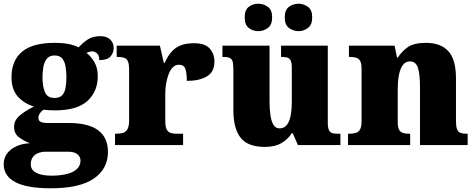

<svg xmlns="http://www.w3.org/2000/svg" viewBox="-34 -782 2565 1035"><path d="M239 233Q112 233 49 200Q-14 167 -14 103Q-14 71 3.5 46.5Q21 22 53 7Q85 -8 128 -10Q97 -21 69.5 -41Q42 -61 42 -98Q42 -133 71.5 -158.5Q101 -184 149 -208Q99 -222 63.5 -260Q28 -298 28 -366Q28 -455 84.5 -503Q141 -551 262 -551Q302 -551 332 -545.5Q362 -540 390 -527Q415 -554 441 -570.5Q467 -587 507 -587Q542 -587 560.5 -568.5Q579 -550 579 -524Q579 -498 562 -478Q545 -458 501 -458Q501 -485 488 -495Q475 -505 465 -505Q454 -505 446 -502Q438 -499 432 -497Q458 -477 475.5 -446Q493 -415 493 -371Q493 -289 437.5 -238Q382 -187 262 -187Q252 -187 232 -188Q212 -189 204 -191Q194 -188 183.5 -174.5Q173 -161 173 -146Q173 -131 186 -125Q199 -119 216 -119H336Q443 -119 495.5 -79.5Q548 -40 548 37Q548 128 472 180.5Q396 233 239 233ZM242 165Q291 165 326.5 156Q362 147 381 128.5Q400 110 400 84Q400 65 384.5 50.5Q369 36 335 36H206Q192 36 174.5 42Q157 48 144.5 63Q132 78 132 104Q132 126 147 139.5Q162 153 187.5 159Q213 165 242 165ZM260 -254Q288 -254 301.5 -269Q315 -284 319.5 -309.5Q324 -335 324 -365Q324 -396 319.5 -423Q315 -450 301.5 -466.5Q288 -483 260 -483Q233 -483 219 -466Q205 -449 200 -422Q195 -395 195 -364Q195 -320 207.5 -287Q220 -254 260 -254Z M586 0V-61H591Q614 -61 629.5 -66Q645 -71 653.5 -86.5Q662 -102 662 -133V-407Q662 -437 655.5 -451.5Q649 -466 635 -470.5Q621 -475 599 -475H595V-536H828L849 -443H854Q871 -482 893 -505.5Q915 -529 944 -539Q973 -549 1012 -549Q1071 -549 1096.5 -520.5Q1122 -492 1122 -450Q1122 -394 1081 -370Q1040 -346 973 -346Q973 -387 965.5 -410Q958 -433 930 -433Q912 -433 898.5 -420Q885 -407 876 -384.5Q867 -362 862 -334.5Q857 -307 857 -278V-128Q857 -99 864.5 -84.5Q872 -70 886 -65.5Q900 -61 918 -61H953V0Z M1394 10Q1302 10 1263 -39.5Q1224 -89 1224 -189V-402Q1224 -431 1221 -446.5Q1218 -462 1206.5 -468.5Q1195 -475 1169 -475H1165V-536H1419V-234Q1419 -192 1424 -159.5Q1429 -127 1440.5 -108.5Q1452 -90 1473 -90Q1497 -90 1511.5 -107.5Q1526 -125 1532.5 -157.5Q1539 -190 1539 -235V-417Q1539 -444 1532.5 -456.5Q1526 -469 1514 -472Q1502 -475 1485 -475H1481V-536H1733V-121Q1733 -93 1739.5 -80Q1746 -67 1759 -64Q1772 -61 1789 -61H1801V0H1572L1544 -64H1539Q1517 -30 1482 -10Q1447 10 1394 10ZM1576 -614Q1547 -614 1524 -631Q1501 -648 1501 -688Q1501 -729 1524 -745.5Q1547 -762 1576 -762Q1602 -762 1625.5 -745.5Q1649 -729 1649 -688Q1649 -648 1625.5 -631Q1602 -614 1576 -614ZM1358 -614Q1330 -614 1307.5 -631Q1285 -648 1285 -688Q1285 -729 1307.5 -745.5Q1330 -762 1358 -762Q1386 -762 1409.5 -745.5Q1433 -729 1433 -688Q1433 -648 1409.5 -631Q1386 -614 1358 -614Z M1842 0V-61H1846Q1869 -61 1884 -65.5Q1899 -70 1907 -84.5Q1915 -99 1915 -128V-412Q1915 -439 1908 -452.5Q1901 -466 1887 -470.5Q1873 -475 1851 -475H1847V-536H2093L2106 -472H2111Q2130 -503 2163 -527Q2196 -551 2262 -551Q2342 -551 2383 -506Q2424 -461 2424 -360V-131Q2424 -101 2429.5 -86Q2435 -71 2448 -66Q2461 -61 2483 -61H2487V0H2230V-317Q2230 -381 2219 -416Q2208 -451 2176 -451Q2151 -451 2136.5 -430Q2122 -409 2116 -375Q2110 -341 2110 -301V-125Q2110 -98 2116.5 -84.5Q2123 -71 2137 -66Q2151 -61 2173 -61H2177V0Z"/></svg>

Font: Noto Rashi Hebrew Black
Style: Regular
Weight: 900
Version: Version 1.006